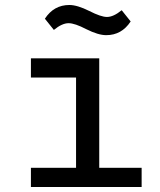

<svg xmlns="http://www.w3.org/2000/svg" viewBox="-20 -750 640 770"><path d="M406 -609Q374 -609 326 -633Q280 -657 255 -657Q229 -657 196 -630L160 -675Q196 -730 258 -730Q290 -730 338 -706Q385 -682 409 -682Q435 -682 468 -709L504 -664Q468 -609 406 -609ZM104 0V-77H285V-439H104V-516H378V-77H548V0Z"/></svg>

Font: IBM Plex Mono Text
Style: Regular
Weight: 450
Designer: Mike Abbink, Paul van der Laan, Pieter van Rosmalen
Foundry: Bold Monday
Version: Version 2.000